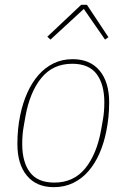

<svg xmlns="http://www.w3.org/2000/svg" viewBox="-20 -763 524 795"><path d="M203 12Q131 12 91.5 -35.5Q52 -83 52 -167Q52 -231 64 -287Q74 -336 93 -378.5Q112 -421 139 -452Q166 -483 201.5 -500.5Q237 -518 281 -518Q353 -518 392.5 -470.5Q432 -423 432 -339Q432 -277 420 -219Q410 -169 391.5 -127Q373 -85 346 -54Q319 -23 283 -5.5Q247 12 203 12ZM205 -7Q285 -7 333 -66Q381 -125 399 -227L406 -267Q412 -300 412 -339Q412 -414 380 -456.5Q348 -499 279 -499Q199 -499 151 -440Q103 -381 85 -279L78 -239Q72 -206 72 -167Q72 -92 104 -49.5Q136 -7 205 -7ZM340 -743 429 -609 415 -599 327 -726 189 -599 176 -611 316 -743Z"/></svg>

Font: IBM Plex Sans Condensed Thin
Style: Italic
Weight: 100
Width: 3
Italic angle: -11°
Designer: Mike Abbink, Paul van der Laan, Pieter van Rosmalen
Foundry: Bold Monday
Version: Version 1.3